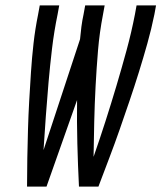

<svg xmlns="http://www.w3.org/2000/svg" viewBox="-20 -690 597 710"><path d="M80 0Q80 -53 81 -105.5Q82 -158 83.5 -211Q85 -264 88 -317Q91 -370 94.5 -423Q98 -476 104 -529.5Q110 -583 121 -637L127 -670H199L193 -637Q180 -574 172.5 -511Q165 -448 159.5 -385.5Q154 -323 149.5 -260.5Q145 -198 141 -135L276 -545Q278 -568 281 -591Q284 -614 289 -637L295 -670H367L361 -637Q348 -570 342.5 -504Q337 -438 333.5 -372Q330 -306 328.5 -241Q327 -176 326 -110Q349 -176 370 -241.5Q391 -307 410.5 -372.5Q430 -438 448 -504Q466 -570 479 -637L485 -670H557L551 -637Q540 -583 525 -529.5Q510 -476 493.5 -423Q477 -370 459 -317Q441 -264 422.5 -211Q404 -158 384 -105.5Q364 -53 344 0H272Q268 -80 266 -159.5Q264 -239 265 -320L152 0Z"/></svg>

Font: Lode Term
Style: Italic
Weight: 400
Italic angle: -11°
Monospace: yes
Designer: Belleve Invis
Foundry: Belleve Invis
Version: Version 29.2.0